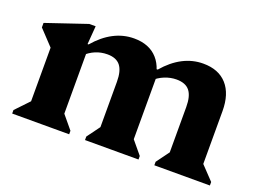

<svg xmlns="http://www.w3.org/2000/svg" viewBox="-83 -695 1171 877"><g transform="rotate(20 502.5 -256.5)"><path d="M723 0V-17L784 -100L769 -71V-300Q769 -353 749 -378Q729 -403 685 -403Q656 -403 627.5 -391.5Q599 -380 576 -358V-416H588Q629 -464 676 -488.5Q723 -513 775 -513Q850 -513 890.5 -467.5Q931 -422 931 -339V-70L915 -99L993 -17V0ZM32 0V-17L110 -99L94 -71V-374L137 -297L25 -416V-438L223 -505H254L247 -416H256V-70L241 -99L309 -17V0ZM386 0V-17L447 -100L432 -71V-300Q432 -353 412 -378Q392 -403 349 -403Q288 -403 241 -358V-416H252Q293 -464 340 -488.5Q387 -513 439 -513Q513 -513 553.5 -467.5Q594 -422 594 -339V-70L578 -99L646 -17V0ZM541 -299V-385H594V-299Z"/></g></svg>

Font: Platypi Light
Style: Bold
Weight: 700
Version: Version 1.200